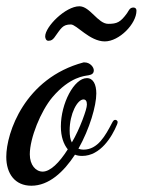

<svg xmlns="http://www.w3.org/2000/svg" viewBox="-59 -568 455 612"><path d="M314 -171C315 -173 316 -177 316 -179C316 -183 312 -186 308 -186C304 -186 301 -182 298 -176C277 -136 253 -91 207 -91C201 -91 196 -92 191 -94C227 -158 248 -231 248 -270C248 -299 238 -319 218 -319C177 -319 135 -238 135 -165C135 -132 144 -108 157 -92C130 -49 101 -21 77 -21C55 -21 36 -42 36 -76C36 -128 71 -214 108 -258C164 -324 212 -326 223 -328C234 -330 240 -334 240 -344C240 -354 228 -369 211 -369H207C20 -319 -39 -145 -39 -68C-39 -14 -11 24 41 24C97 24 144 -20 180 -75C187 -72 195 -71 203 -71C261 -71 298 -132 314 -171ZM163 -152C163 -206 188 -251 207 -251C214 -251 218 -246 218 -235C218 -226 213 -210 204 -186C194 -160 183 -136 170 -114C165 -123 163 -136 163 -152ZM114 -448C136 -478 140 -490 167 -490C185 -490 227 -436 275 -436C321 -436 376 -492 376 -534C376 -541 372 -544 366 -544C354 -544 351 -533 346 -526C325 -497 314 -492 286 -492C253 -492 228 -548 194 -548C150 -548 85 -483 85 -452C85 -446 88 -438 95 -438C105 -438 109 -442 114 -448Z"/></svg>

Font: Mervale Script
Style: Regular
Weight: 400
Designer: Astigmatic (AOETI)
Foundry: Astigmatic (AOETI)
Version: Version 1.000